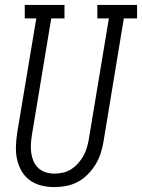

<svg xmlns="http://www.w3.org/2000/svg" viewBox="-20 -755 579 783"><path d="M201 8Q174 8 148 1.5Q122 -5 101.5 -20Q81 -35 68 -57.5Q55 -80 49.5 -105.5Q44 -131 45 -158Q46 -185 50 -213L128 -680H81V-735H243V-680H189L110 -204Q107 -185 106 -166.5Q105 -148 107.5 -130.5Q110 -113 117 -97Q124 -81 136.5 -69.5Q149 -58 166 -52.5Q183 -47 202 -47Q219 -47 237 -51Q255 -55 270.5 -65Q286 -75 298.5 -89Q311 -103 320 -119Q329 -135 334 -152Q339 -169 342 -186L424 -680H377V-735H539V-680H485L402 -177Q398 -153 390.5 -129.5Q383 -106 369.5 -84Q356 -62 337.5 -43.5Q319 -25 296.5 -13Q274 -1 249.5 3.5Q225 8 201 8Z"/></svg>

Font: Iosevka Curly Slab LtObl
Style: Regular
Weight: 300
Italic angle: -9°
Monospace: yes
Designer: Belleve Invis
Foundry: Belleve Invis
Version: Version 11.0.0; ttfautohint (v1.8.3)